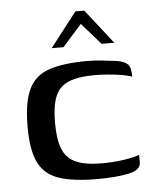

<svg xmlns="http://www.w3.org/2000/svg" viewBox="-46 -620 539 666"><g transform="rotate(-5 223.0 -287.0)"><path d="M266 6Q185 6 135 -10Q85 -26 63 -69.5Q41 -113 41 -195Q41 -281 63 -326.5Q85 -372 135 -388.5Q185 -405 266 -405Q292 -405 315.5 -402.5Q339 -400 370 -396Q395 -392 406.5 -381Q418 -370 418 -337Q406 -342 383 -346Q360 -350 334 -352Q308 -354 288 -354Q231 -354 197.5 -340Q164 -326 150.5 -292.5Q137 -259 137 -201Q137 -143 150.5 -109.5Q164 -76 197 -61.5Q230 -47 288 -47Q328 -47 364 -52.5Q400 -58 418 -65V-38Q418 -12 375 -3Q332 6 266 6ZM148 -460 241 -580H272L366 -460H322L256 -535L189 -460Z"/></g></svg>

Font: Genos Medium
Style: Regular
Weight: 500
Designer: Robert E. Leuschke
Foundry: Robert E. Leuschke
Version: Version 1.010; ttfautohint (v1.8.3)